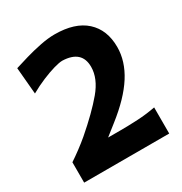

<svg xmlns="http://www.w3.org/2000/svg" viewBox="-180 -915 994 1048"><g transform="rotate(-30 316.5 -391.0)"><path d="M47.9 0V-128.4Q78.1 -148.4 108.6 -171.1Q139.2 -193.8 169.4 -219.2Q274.4 -309.6 335.7 -382.8Q397 -456.1 397 -528.8Q397 -632.3 277.3 -636.2Q258.3 -636.2 223.1 -626.2Q188 -616.2 144.8 -598.1Q101.6 -580.1 58.6 -555.7L43.9 -723.6Q77.1 -734.4 124.3 -748Q171.4 -761.7 221.4 -771.7Q271.5 -781.7 312 -781.7Q439.9 -781.7 507.3 -720.5Q574.7 -659.2 574.7 -551.3Q574.7 -462.4 519.8 -376Q464.8 -289.6 351.1 -200.7L284.2 -147.9H358.4Q415 -147.9 471.2 -150.9Q527.3 -153.8 584 -164.6V0Z"/></g></svg>

Font: Pinar Bold
Style: Regular
Weight: 700
Designer: Amin Abedi
Version: Version 3.000